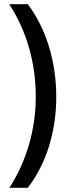

<svg xmlns="http://www.w3.org/2000/svg" viewBox="-20 -740 332 918"><path d="M249 -277Q249 -152 214 -40Q179 72 113 158H25Q86 63 118.5 -48.5Q151 -160 151 -278Q151 -399 119 -511Q87 -623 24 -720H113Q179 -632 214 -517.5Q249 -403 249 -277Z"/></svg>

Font: Avrile Sans Condensed Medium
Style: Regular
Weight: 500
Width: 3
Designer: Monotype Design Team
Foundry: Monotype Imaging Inc.
Version: Version 2.001;September 10, 2019;FontCreator 11.5.0.2425 64-